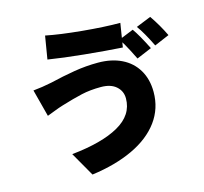

<svg xmlns="http://www.w3.org/2000/svg" viewBox="-123 -960 1246 1170"><g transform="rotate(-15 500.0 -374.5)"><path d="M506 -430Q438 -430 383 -417.5Q328 -405 253 -382Q229 -375 193.5 -361Q158 -347 149 -344L104 -516Q159 -521 222 -534Q301 -553 376 -565.5Q451 -578 527 -578Q612 -578 675.5 -547Q739 -516 774 -457Q809 -398 809 -318Q809 -214 749.5 -133Q690 -52 579.5 0Q469 52 319 72L232 -80Q425 -100 529 -159Q636 -219 636 -324Q636 -370 602 -400Q568 -430 506 -430ZM722 -777 698 -628Q589 -635 458.5 -648Q328 -661 235 -676L259 -821Q347 -803 484.5 -790Q622 -777 722 -777ZM862 -580 767 -540Q763 -548 738.5 -596.5Q714 -645 690 -679L784 -717Q816 -672 862 -580ZM986 -629 892 -589Q848 -679 813 -727L907 -765Q952 -700 986 -629Z"/></g></svg>

Font: Merged Yaku Han JP Black
Style: Regular
Weight: 900
Designer: Ryoko NISHIZUKA 西塚涼子 (kana, bopomofo & ideographs); Paul D. Hunt (Latin, Greek & Cyrillic); Sandoll Communications 산돌커뮤니
Foundry: Adobe
Version: Version 2.004